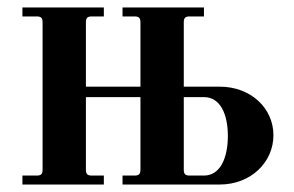

<svg xmlns="http://www.w3.org/2000/svg" viewBox="-20 -494 788 514"><path d="M472 -40V-234H526C570 -234 590 -188 590 -130C590 -72 570 -24 526 -24H488C476 -24 472 -28 472 -40ZM40 0H258V-24H226C214 -24 210 -28 210 -40V-234H356V-40C356 -28 352 -24 340 -24H308V0H568C652 0 712 -60 712 -132C712 -204 652 -262 568 -262H472V-434C472 -446 476 -450 488 -450H526V-474H308V-450H340C352 -450 356 -446 356 -434V-262H210V-434C210 -446 214 -450 226 -450H258V-474H40V-450H78C90 -450 94 -446 94 -434V-40C94 -28 90 -24 78 -24H40Z"/></svg>

Font: Old Standard
Style: Bold
Weight: 700
Designer: Alexey Kryukov <alexios@thessalonica.org.ru>
Version: Version 2.0.2